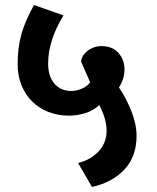

<svg xmlns="http://www.w3.org/2000/svg" viewBox="-20 -672 622 762"><path d="M290 -25Q341 -38 372 -72Q403 -106 403 -152Q403 -200 374 -255Q351 -233 318.5 -223Q286 -213 254 -213Q209 -213 171.5 -228Q134 -243 107 -270Q80 -297 65 -334.5Q50 -372 50 -417Q50 -483 65 -536.5Q80 -590 115 -652L232 -611Q203 -564 187 -515.5Q171 -467 171 -420Q171 -369 196 -340Q221 -311 263 -311Q282 -311 302.5 -319Q323 -327 338 -345L302 -427Q302 -437 308 -448Q314 -459 324.5 -468Q335 -477 350 -483Q365 -489 383 -489Q426 -489 450 -462Q474 -435 474 -397Q474 -374 467 -355Q460 -336 452 -325Q466 -305 478.5 -281Q491 -257 501 -232Q511 -207 516.5 -181.5Q522 -156 522 -133Q522 -51 474 0.5Q426 52 345 70Z"/></svg>

Font: Mukta
Style: Bold
Weight: 700
Designer: Girish Dalvi and Yashodeep Gholap
Foundry: Ek Type
Version: Version 2.538;PS 1.002;hotconv 16.6.51;makeotf.lib2.5.65220;